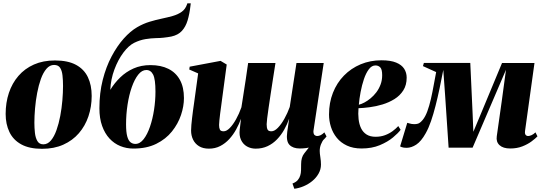

<svg xmlns="http://www.w3.org/2000/svg" viewBox="-20 -882 3266 1156"><path d="M311 -518Q389 -518 437.8 -491.5Q486.5 -465 509.2 -417.2Q532 -369.5 532 -304.5Q532 -239.5 512.5 -181.8Q493 -124 455 -80Q417 -36 361.2 -11Q305.5 14 233.5 14Q156.5 14 108 -12.8Q59.5 -39.5 36.8 -87Q14 -134.5 14 -196Q14 -264 33.5 -322.5Q53 -381 91 -425Q129 -469 184.2 -493.5Q239.5 -518 311 -518ZM305.5 -491Q279.5 -491 259.8 -468Q240 -445 226.2 -406.8Q212.5 -368.5 203.8 -322.5Q195 -276.5 191 -229.5Q187 -182.5 187 -143Q187 -112.5 190.2 -82.5Q193.5 -52.5 205 -32.8Q216.5 -13 241 -13Q267 -13 286.8 -36.5Q306.5 -60 320.2 -98.8Q334 -137.5 342.8 -184Q351.5 -230.5 355.5 -277.5Q359.5 -324.5 359.5 -364Q359.5 -399.5 356.2 -428.2Q353 -457 341.8 -474Q330.5 -491 305.5 -491Z M1128.5 -862 1126.5 -845.5Q1121 -797.5 1109.5 -759.2Q1098 -721 1075.2 -696Q1052.5 -671 1011.5 -662Q1001 -660 988.8 -658.2Q976.5 -656.5 963.5 -655Q947 -653 918.8 -652.5Q890.5 -652 856.2 -646.5Q822 -641 787.5 -624Q754.5 -607.5 722.5 -564.8Q690.5 -522 668.8 -463.5Q647 -405 644 -341Q669 -382 703.8 -415.8Q738.5 -449.5 784 -469.8Q829.5 -490 885.5 -490Q949 -490 994 -467.5Q1039 -445 1063.2 -401Q1087.5 -357 1087.5 -291.5Q1087.5 -242.5 1069.8 -189.5Q1052 -136.5 1015.2 -90.5Q978.5 -44.5 920.8 -16Q863 12.5 783 12.5Q741.5 12.5 704.5 -2.5Q667.5 -17.5 639.2 -48Q611 -78.5 594.8 -124Q578.5 -169.5 578.5 -230Q578.5 -322 598.5 -400.8Q618.5 -479.5 651.8 -542.2Q685 -605 725 -649.8Q765 -694.5 805.5 -718Q842.5 -739.5 880.5 -751Q918.5 -762.5 954.5 -770Q990.5 -777.5 1021 -786.2Q1051.5 -795 1073.8 -810.8Q1096 -826.5 1106 -855.5L1108 -862ZM861 -460.5Q834.5 -460.5 812.2 -432.5Q790 -404.5 773.5 -357.5Q757 -310.5 748 -252.2Q739 -194 739 -133.5Q739 -87 746 -61.2Q753 -35.5 765.8 -25.5Q778.5 -15.5 795 -15.5Q822.5 -15.5 844.8 -44Q867 -72.5 883 -119Q899 -165.5 907.5 -221Q916 -276.5 916 -330.5Q916 -405 902 -432.8Q888 -460.5 861 -460.5Z M1752 254.5 1741 223Q1762.5 214.5 1773 202Q1783.5 189.5 1788 173.5Q1792 160.5 1792.5 142.8Q1793 125 1793 106.5Q1793 65 1812 41.5Q1831 18 1847 -3L1933.5 -49.5Q1920 -32 1912.5 -13Q1905 6 1905 26.5Q1905 42 1908.8 64.8Q1912.5 87.5 1912.5 109Q1912.5 138 1897.8 163.8Q1883 189.5 1859.5 208.5Q1837 227 1808.8 239Q1780.5 251 1752 254.5ZM1317.5 -288Q1315 -268.5 1311.8 -245Q1308.5 -221.5 1305.5 -198.2Q1302.5 -175 1300.8 -156.5Q1299 -138 1299 -129.5Q1299 -111.5 1304 -101.5Q1309 -91.5 1326.5 -91.5Q1344 -91.5 1363.2 -111Q1382.5 -130.5 1401 -163.5Q1419.5 -196.5 1433.5 -236Q1437.5 -261 1443 -296.5Q1448.5 -332 1452.5 -358Q1455.5 -376 1459.8 -405Q1464 -434 1468 -461.8Q1472 -489.5 1474 -502.5H1638.5Q1631 -455 1623.5 -406.8Q1616 -358.5 1609.2 -313.5Q1602.5 -268.5 1597 -231.5Q1591.5 -194.5 1588.5 -169Q1585.5 -143.5 1585.5 -134Q1585.5 -113 1590.8 -102.2Q1596 -91.5 1614 -91.5Q1632.5 -91.5 1653 -112.5Q1673.5 -133.5 1692.2 -167Q1711 -200.5 1724.5 -238L1765 -502.5H1929L1867 -92.5Q1867 -74.5 1874.2 -68.8Q1881.5 -63 1889 -63Q1900.5 -63 1911.2 -68.5Q1922 -74 1933 -85L1946 -60.5Q1930 -39.5 1907.2 -23Q1884.5 -6.5 1854.2 2.8Q1824 12 1785 12Q1744 12 1722.8 -10Q1701.5 -32 1709.5 -88.5L1721 -167.5Q1709 -133 1690.8 -100.8Q1672.5 -68.5 1647.8 -42.8Q1623 -17 1591 -2Q1559 13 1519.5 13Q1490.5 13 1467 -0.2Q1443.5 -13.5 1431.2 -39.5Q1419 -65.5 1423.5 -103L1431 -167Q1419.5 -135 1402 -103Q1384.5 -71 1360.5 -44.8Q1336.5 -18.5 1306 -2.8Q1275.5 13 1238 13Q1202 13 1178.2 -1.8Q1154.5 -16.5 1142.5 -41.2Q1130.5 -66 1130.5 -96Q1130.5 -110.5 1132.2 -130Q1134 -149.5 1136.5 -171.5Q1139 -193.5 1142 -215.8Q1145 -238 1148 -258L1173 -440L1119.5 -463.5L1122 -480.5L1308 -515.5L1345 -493.5Z M2392 -100.5Q2378 -81 2346.2 -54.5Q2314.5 -28 2266.8 -8Q2219 12 2157 12Q2106 12 2068.8 -5.5Q2031.5 -23 2007.8 -52.2Q1984 -81.5 1972.5 -118Q1961 -154.5 1961 -192.5Q1961 -263.5 1984.5 -323.2Q2008 -383 2050.8 -426.8Q2093.5 -470.5 2151.2 -494.8Q2209 -519 2277 -519Q2332 -519 2365.2 -505.2Q2398.5 -491.5 2413.5 -468Q2428.5 -444.5 2428.5 -414.5Q2428.5 -369.5 2408.2 -337.8Q2388 -306 2355 -285.5Q2322 -265 2283.2 -253.2Q2244.5 -241.5 2206.2 -236.5Q2168 -231.5 2138.5 -230.5Q2135.5 -196 2139 -164.8Q2142.5 -133.5 2154 -109.8Q2165.5 -86 2187 -72.2Q2208.5 -58.5 2241.5 -58.5Q2272 -58.5 2297.8 -68Q2323.5 -77.5 2343.8 -92.5Q2364 -107.5 2378 -123ZM2240.5 -488Q2218 -488 2200.8 -465Q2183.5 -442 2171.2 -405.8Q2159 -369.5 2151.2 -328.5Q2143.5 -287.5 2140.5 -251.5Q2155.5 -255 2174 -264.8Q2192.5 -274.5 2211.2 -290Q2230 -305.5 2245.8 -326.2Q2261.5 -347 2271.2 -372.8Q2281 -398.5 2281 -429Q2281 -464.5 2269.5 -476.2Q2258 -488 2240.5 -488Z M3052 12Q3009 12 2987.5 -8Q2966 -28 2971 -61.5L3001 -273.5L3026.5 -462L2953.5 -291.5L2825.5 7H2681L2660.5 -300.5L2649 -461Q2638 -404 2626.5 -349.2Q2615 -294.5 2602.2 -244.5Q2589.5 -194.5 2575 -152.5Q2560.5 -110.5 2543 -79.5Q2516 -31 2486.5 -11.5Q2457 8 2428 8Q2419 8 2411.8 7Q2404.5 6 2399 4Q2393.5 2 2389 -0.5L2432 -142.5Q2438.5 -141 2444.8 -139Q2451 -137 2458 -135.8Q2465 -134.5 2473 -134.5Q2479 -134.5 2484.8 -135Q2490.5 -135.5 2496.8 -137.5Q2503 -139.5 2510 -145Q2517 -150.5 2525 -160Q2541 -179.5 2553 -212.2Q2565 -245 2574.2 -285.2Q2583.5 -325.5 2591 -367.8Q2598.5 -410 2606 -448L2526.5 -484L2532 -503H2811.5L2825.5 -198.5L2830 -88.5L2876 -198.5L3002.5 -502.5H3198L3141 -92.5Q3139.5 -80.5 3142.2 -74.2Q3145 -68 3150 -65.5Q3155 -63 3159.5 -63Q3168 -63 3179.8 -68Q3191.5 -73 3204 -85L3216 -61Q3203 -47.5 3180.2 -30.5Q3157.5 -13.5 3125.2 -0.8Q3093 12 3052 12Z"/></svg>

Font: Merriweather 144pt Black
Style: Italic
Weight: 900
Italic angle: -7.8°
Version: Version 2.101